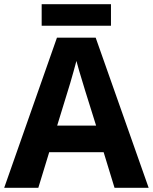

<svg xmlns="http://www.w3.org/2000/svg" viewBox="-20 -897 730 917"><path d="M527 0 475 -170H215L163 0H0L252 -717H437L690 0ZM387 -463Q382 -480 374 -506Q366 -532 358 -559Q350 -586 345 -606Q340 -586 331.5 -556.5Q323 -527 315.5 -500.5Q308 -474 304 -463L253 -297H439ZM510 -877V-774H179V-877Z"/></svg>

Font: Noto Naskh Arabic
Style: Regular
Weight: 400
Designer: Monotype Design Team, David Williams, Mohamad Dakak and Nizar Qandah
Foundry: Monotype Imaging Inc.
Version: Version 2.013